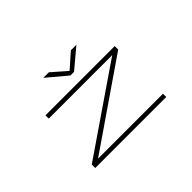

<svg xmlns="http://www.w3.org/2000/svg" viewBox="-113 -1010 1325 1325"><g transform="rotate(-45 550.0 -347.0)"><path d="M195 0V-34L828.5 -468H209V-500H885V-466L254 -32H888V0ZM381.5 -693.5H435.5L543.5 -599L650.5 -693.5H704.5L560.5 -572.5H525.5Z"/></g></svg>

Font: Trispace Expanded Thin
Style: Regular
Weight: 100
Width: 7
Designer: Tyler Finck
Foundry: Etcetera Type Company
Version: Version 1.210; ttfautohint (v1.8.3)